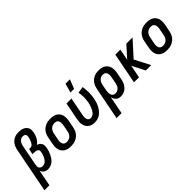

<svg xmlns="http://www.w3.org/2000/svg" viewBox="81 -1831 3105 3105"><g transform="rotate(-45 1633.0 -278.5)"><path d="M-34 210 116 -561Q121 -586 129.5 -611Q138 -636 152.5 -659Q167 -682 188 -700.5Q209 -719 233 -731Q257 -743 283 -747.5Q309 -752 334 -752Q360 -752 385 -748Q410 -744 432.5 -734Q455 -724 472 -707.5Q489 -691 499 -669Q509 -647 508.5 -621Q508 -595 503 -569Q499 -545 490.5 -521Q482 -497 469 -474Q456 -451 438.5 -431Q421 -411 399 -396Q421 -388 440 -374Q459 -360 470 -339.5Q481 -319 481 -294Q481 -269 476 -243Q470 -214 461 -185.5Q452 -157 438.5 -129Q425 -101 407 -75Q389 -49 364 -28.5Q339 -8 309.5 2Q280 12 251 12Q230 12 210.5 7Q191 2 176 -8.5Q161 -19 150.5 -35Q140 -51 134 -70L80 210ZM222 -85Q242 -85 262 -93Q282 -101 297 -116Q312 -131 323 -149.5Q334 -168 342.5 -187Q351 -206 356.5 -225.5Q362 -245 366 -265Q369 -277 368 -289Q367 -301 361 -310Q355 -319 345 -324.5Q335 -330 324 -333.5Q313 -337 301.5 -338Q290 -339 278 -339H242L261 -436H297Q312 -436 325.5 -446Q339 -456 348.5 -469.5Q358 -483 364.5 -497.5Q371 -512 376 -526.5Q381 -541 385.5 -556Q390 -571 393 -586Q395 -600 393.5 -614Q392 -628 383.5 -637.5Q375 -647 361.5 -651Q348 -655 334 -655Q320 -655 306.5 -651.5Q293 -648 280.5 -639.5Q268 -631 259 -619.5Q250 -608 243.5 -595.5Q237 -583 233 -569.5Q229 -556 226 -543L155 -177Q152 -159 153.5 -141.5Q155 -124 164.5 -111Q174 -98 189.5 -91.5Q205 -85 222 -85Z M775 12Q743 12 713 6Q683 0 657.5 -15Q632 -30 614.5 -54Q597 -78 589 -107Q581 -136 582.5 -168Q584 -200 590 -231L613 -351Q618 -378 628 -404Q638 -430 655 -453Q672 -476 695.5 -494Q719 -512 745 -523Q771 -534 797.5 -538Q824 -542 851 -542Q883 -542 913.5 -536Q944 -530 969.5 -515Q995 -500 1012.5 -476Q1030 -452 1037.5 -423Q1045 -394 1044 -362Q1043 -330 1037 -299L1014 -179Q1008 -152 998 -126Q988 -100 971 -77Q954 -54 930.5 -36Q907 -18 881.5 -7Q856 4 829 8Q802 12 775 12ZM777 -85Q798 -85 820.5 -92.5Q843 -100 861 -116.5Q879 -133 889 -154Q899 -175 903 -197L926 -317Q929 -332 930 -347.5Q931 -363 929 -378Q927 -393 921 -406Q915 -419 904.5 -428Q894 -437 879.5 -441Q865 -445 849 -445Q828 -445 805.5 -437.5Q783 -430 765.5 -413.5Q748 -397 738 -376Q728 -355 724 -333L700 -213Q697 -198 696 -182.5Q695 -167 697 -152Q699 -137 705 -124Q711 -111 722 -102Q733 -93 747 -89Q761 -85 777 -85Z M1320 12Q1289 12 1260.5 5Q1232 -2 1209 -18.5Q1186 -35 1171 -59Q1156 -83 1149.5 -111.5Q1143 -140 1144.5 -170.5Q1146 -201 1152 -231L1210 -530H1324L1262 -213Q1260 -199 1258.5 -184.5Q1257 -170 1257.5 -156Q1258 -142 1262 -129Q1266 -116 1274 -106Q1282 -96 1294.5 -90.5Q1307 -85 1322 -85Q1343 -85 1364.5 -96Q1386 -107 1401 -124.5Q1416 -142 1427 -162Q1438 -182 1446 -203Q1454 -224 1460.5 -245Q1467 -266 1471 -287Q1482 -346 1482 -404Q1482 -462 1471 -517L1583 -533Q1593 -470 1593.5 -403.5Q1594 -337 1581 -270Q1575 -237 1564.5 -204Q1554 -171 1538.5 -140Q1523 -109 1501 -80Q1479 -51 1450 -29Q1421 -7 1387 2.5Q1353 12 1320 12ZM1381 -610 1425 -767H1526L1464 -610Z M1616 210 1725 -351Q1730 -377 1739.5 -402.5Q1749 -428 1765 -450.5Q1781 -473 1802.5 -491.5Q1824 -510 1849 -521.5Q1874 -533 1900 -537.5Q1926 -542 1952 -542Q1984 -542 2014.5 -536Q2045 -530 2070 -514.5Q2095 -499 2112.5 -475.5Q2130 -452 2137.5 -423Q2145 -394 2144 -362Q2143 -330 2137 -299L2114 -179Q2109 -155 2101.5 -131.5Q2094 -108 2081 -86Q2068 -64 2050.5 -45Q2033 -26 2011 -13Q1989 0 1964.5 6Q1940 12 1917 12Q1892 12 1869.5 5.5Q1847 -1 1830.5 -16.5Q1814 -32 1804 -52.5Q1794 -73 1789 -96L1730 210ZM1888 -85Q1909 -85 1930.5 -93.5Q1952 -102 1967 -119Q1982 -136 1990.5 -156Q1999 -176 2003 -197L2026 -317Q2029 -332 2030 -347.5Q2031 -363 2029 -377.5Q2027 -392 2021.5 -405Q2016 -418 2006 -427.5Q1996 -437 1981.5 -441Q1967 -445 1951 -445Q1930 -445 1909 -436.5Q1888 -428 1873 -411.5Q1858 -395 1849 -374.5Q1840 -354 1836 -333L1815 -228Q1812 -212 1811 -195.5Q1810 -179 1811 -163Q1812 -147 1817.5 -132.5Q1823 -118 1832.5 -106.5Q1842 -95 1857 -90Q1872 -85 1888 -85Z M2224 0 2327 -530H2442L2404 -335L2579 -530H2721L2481 -265L2618 0H2495L2382 -222L2339 0Z M2975 12Q2943 12 2913 6Q2883 0 2857.5 -15Q2832 -30 2814.5 -54Q2797 -78 2789 -107Q2781 -136 2782.5 -168Q2784 -200 2790 -231L2813 -351Q2818 -378 2828 -404Q2838 -430 2855 -453Q2872 -476 2895.5 -494Q2919 -512 2945 -523Q2971 -534 2997.5 -538Q3024 -542 3051 -542Q3083 -542 3113.5 -536Q3144 -530 3169.5 -515Q3195 -500 3212.5 -476Q3230 -452 3237.5 -423Q3245 -394 3244 -362Q3243 -330 3237 -299L3214 -179Q3208 -152 3198 -126Q3188 -100 3171 -77Q3154 -54 3130.5 -36Q3107 -18 3081.5 -7Q3056 4 3029 8Q3002 12 2975 12ZM2977 -85Q2998 -85 3020.5 -92.5Q3043 -100 3061 -116.5Q3079 -133 3089 -154Q3099 -175 3103 -197L3126 -317Q3129 -332 3130 -347.5Q3131 -363 3129 -378Q3127 -393 3121 -406Q3115 -419 3104.5 -428Q3094 -437 3079.5 -441Q3065 -445 3049 -445Q3028 -445 3005.5 -437.5Q2983 -430 2965.5 -413.5Q2948 -397 2938 -376Q2928 -355 2924 -333L2900 -213Q2897 -198 2896 -182.5Q2895 -167 2897 -152Q2899 -137 2905 -124Q2911 -111 2922 -102Q2933 -93 2947 -89Q2961 -85 2977 -85Z"/></g></svg>

Font: Lode Term
Style: Bold Italic
Weight: 700
Italic angle: -11°
Monospace: yes
Designer: Belleve Invis
Foundry: Belleve Invis
Version: Version 29.2.0